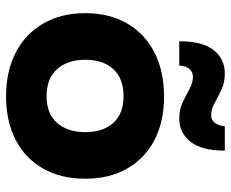

<svg xmlns="http://www.w3.org/2000/svg" viewBox="-84 -666 760 632"><g transform="rotate(90 296.0 -350.0)"><path d="M296.7 10Q214.2 10 152.5 -22.1Q90.8 -54.2 57.1 -112.9Q23.3 -171.7 23.3 -250.8Q23.3 -330 57.1 -388.3Q90.8 -446.7 152.5 -478.3Q214.2 -510 297.5 -510Q380.8 -510 441.2 -478.3Q501.7 -446.7 535 -388.3Q568.3 -330 568.3 -250Q568.3 -170.8 535 -112.1Q501.7 -53.3 440.8 -21.7Q380 10 296.7 10ZM296.7 -123.3Q354.2 -123.3 384.6 -157.9Q415 -192.5 415 -250.8Q415 -309.2 384.6 -342.9Q354.2 -376.7 296.7 -376.7Q238.3 -376.7 207.5 -342.9Q176.7 -309.2 176.7 -250.8Q176.7 -192.5 207.5 -157.9Q238.3 -123.3 296.7 -123.3ZM115.8 -560Q115.8 -635.8 144.6 -672.9Q173.3 -710 221.7 -710Q251.7 -710 275.4 -698.8Q299.2 -687.5 319.6 -676.2Q340 -665 358.3 -665Q390 -665 395.8 -710H475.8Q475.8 -634.2 446.7 -597.1Q417.5 -560 369.2 -560Q340.8 -560 317.1 -571.2Q293.3 -582.5 272.9 -593.8Q252.5 -605 233.3 -605Q217.5 -605 207.5 -594.2Q197.5 -583.3 195.8 -560Z"/></g></svg>

Font: Funnel Display Light ExtraBold
Style: Regular
Weight: 800
Version: Version 1.000